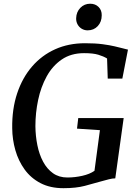

<svg xmlns="http://www.w3.org/2000/svg" viewBox="-20 -978 720 1006"><path d="M312.5 8Q243 8 192.2 -18.5Q141.5 -45 109 -90Q76.5 -135 60.5 -191Q44.5 -247 44 -306Q42.5 -406.5 69.8 -488.5Q97 -570.5 148 -629.5Q199 -688.5 269.2 -720Q339.5 -751.5 425 -751.5Q479 -751.5 516.8 -746.5Q554.5 -741.5 581 -735.2Q607.5 -729 626.5 -724Q632.5 -722.5 638.2 -721Q644 -719.5 650.5 -718L621 -566H544.5L541 -671.5Q522.5 -683 495.2 -691.2Q468 -699.5 420.5 -699.5Q352 -699.5 303.5 -666.2Q255 -633 224.5 -577.5Q194 -522 179.8 -454.2Q165.5 -386.5 165.5 -317Q166 -265.5 175.8 -217.2Q185.5 -169 205.8 -131Q226 -93 257.5 -70.5Q289 -48 333 -48Q372 -48 411 -56.8Q450 -65.5 475 -83L503.5 -296L383.5 -304L390 -359.5H628L584 -43.5Q569.5 -43.5 550 -38.5Q530.5 -33.5 509 -27.5Q470.5 -16.5 424.5 -4.2Q378.5 8 312.5 8ZM439 -819Q422.5 -819 408.5 -827.2Q394.5 -835.5 386.5 -850Q378.5 -864.5 379 -882.5Q380 -915.5 401 -937Q422 -958.5 452.5 -958.5Q479.5 -958.5 496.5 -941.5Q513.5 -924.5 513 -898Q513 -863.5 492.2 -841.2Q471.5 -819 439 -819Z"/></svg>

Font: Merriweather 24pt Medium
Style: Italic
Weight: 500
Italic angle: -7.8°
Version: Version 2.101